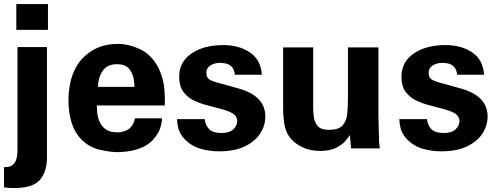

<svg xmlns="http://www.w3.org/2000/svg" viewBox="-22 -742 2487 960"><path d="M-2 194.3V93.8Q31.2 94.7 45.4 79.1Q59.6 63.5 62.5 42.5Q65.4 21.5 65.4 7.8V-506.8H212.9V44.9Q212.9 116.2 177.7 157.2Q142.6 198.2 47.9 198.2Q42 198.2 28.3 197.8Q14.6 197.3 -2 194.3ZM59.6 -592.8V-721.7H217.8V-592.8Z M801.8 -214.8H461.9Q461.9 -202.1 463.9 -180.2Q465.8 -158.2 475.1 -135.3Q484.4 -112.3 505.4 -96.2Q526.4 -80.1 565.4 -80.1Q592.8 -80.1 617.7 -94.2Q642.6 -108.4 653.3 -150.4H788.1Q788.1 -131.8 779.3 -102.5Q770.5 -73.2 740.2 -40Q711.9 -10.7 665.5 3.9Q619.1 18.6 563.5 18.6Q531.2 18.6 479 7.3Q426.8 -3.9 385.7 -43.9Q350.6 -80.1 335.4 -130.4Q320.3 -180.7 320.3 -241.2Q320.3 -282.2 329.1 -326.2Q337.9 -370.1 360.4 -410.2Q382.8 -450.2 425.8 -480.5Q484.4 -522.5 567.4 -522.5Q621.1 -522.5 678.2 -496.1Q735.4 -469.7 771.5 -400.4Q795.9 -346.7 799.8 -297.4Q803.7 -248 801.8 -214.8ZM467.8 -307.6H650.4Q650.4 -319.3 646.5 -346.7Q642.6 -374 624 -397.5Q605.5 -420.9 562.5 -420.9Q513.7 -420.9 491.2 -387.2Q468.8 -353.5 467.8 -307.6Z M863.3 -146.5H1002Q1002.9 -121.1 1021 -99.1Q1039.1 -77.1 1085.9 -77.1Q1126 -77.1 1145 -95.7Q1164.1 -114.3 1164.1 -136.7Q1164.1 -154.3 1150.4 -168Q1136.7 -181.6 1093.8 -194.3L1002 -218.8Q980.5 -224.6 950.7 -237.8Q920.9 -251 897.5 -279.3Q874 -307.6 874 -359.4Q874 -432.6 935.5 -474.6Q997.1 -516.6 1094.7 -516.6Q1172.9 -516.6 1227.5 -480Q1282.2 -443.4 1287.1 -368.2H1152.3Q1149.4 -395.5 1136.7 -408.2Q1124 -420.9 1107.9 -424.3Q1091.8 -427.7 1080.1 -427.7Q1049.8 -427.7 1029.8 -414.6Q1009.8 -401.4 1009.8 -377.9Q1009.8 -352.5 1027.8 -342.8Q1045.9 -333 1079.1 -325.2L1169.9 -299.8Q1304.7 -262.7 1304.7 -159.2Q1304.7 -115.2 1279.8 -75.7Q1254.9 -36.1 1203.1 -10.7Q1151.4 14.6 1073.2 14.6Q1024.4 14.6 979.5 1.5Q934.6 -11.7 900.4 -46.9Q876 -74.2 869.6 -100.6Q863.3 -127 863.3 -146.5Z M1393.6 -504.9H1543.9V-204.1Q1543.9 -181.6 1547.4 -155.8Q1550.8 -129.9 1566.9 -111.3Q1583 -92.8 1623 -92.8Q1670.9 -92.8 1690.4 -114.3Q1710 -135.7 1713.9 -171.4Q1717.8 -207 1717.8 -250V-504.9H1870.1V-171.9Q1871.1 -121.1 1871.6 -94.2Q1872.1 -67.4 1873 -55.7V-37.1Q1874 -26.4 1875 -18.1Q1876 -9.8 1877 0H1733.4L1727.5 -67.4Q1727.5 -66.4 1727.5 -66.4Q1719.7 -53.7 1703.1 -35.2Q1686.5 -16.6 1656.2 -2Q1626 12.7 1579.1 12.7Q1528.3 12.7 1488.3 -6.8Q1448.2 -26.4 1426.8 -54.7Q1403.3 -87.9 1398.4 -129.9Q1393.6 -171.9 1393.6 -191.4Z M1974.6 -146.5H2113.3Q2114.3 -121.1 2132.3 -99.1Q2150.4 -77.1 2197.3 -77.1Q2237.3 -77.1 2256.3 -95.7Q2275.4 -114.3 2275.4 -136.7Q2275.4 -154.3 2261.7 -168Q2248 -181.6 2205.1 -194.3L2113.3 -218.8Q2091.8 -224.6 2062 -237.8Q2032.2 -251 2008.8 -279.3Q1985.4 -307.6 1985.4 -359.4Q1985.4 -432.6 2046.9 -474.6Q2108.4 -516.6 2206.1 -516.6Q2284.2 -516.6 2338.9 -480Q2393.6 -443.4 2398.4 -368.2H2263.7Q2260.7 -395.5 2248 -408.2Q2235.4 -420.9 2219.2 -424.3Q2203.1 -427.7 2191.4 -427.7Q2161.1 -427.7 2141.1 -414.6Q2121.1 -401.4 2121.1 -377.9Q2121.1 -352.5 2139.2 -342.8Q2157.2 -333 2190.4 -325.2L2281.2 -299.8Q2416 -262.7 2416 -159.2Q2416 -115.2 2391.1 -75.7Q2366.2 -36.1 2314.5 -10.7Q2262.7 14.6 2184.6 14.6Q2135.7 14.6 2090.8 1.5Q2045.9 -11.7 2011.7 -46.9Q1987.3 -74.2 1981 -100.6Q1974.6 -127 1974.6 -146.5Z"/></svg>

Font: FreeUniversal
Style: Bold
Weight: 700
Version: Version 1.001 March 22, 2017